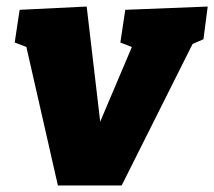

<svg xmlns="http://www.w3.org/2000/svg" viewBox="-20 -565 655 587"><path d="M157 2 58 -433 70 -418 25 -435 40 -535 245 -545 298 -94 249 -105 389 -435 394 -417 348 -435 363 -535 615 -545 602 -445 542 -419 572 -437 352 2Z"/></svg>

Font: Bitter Thin Black
Style: Italic
Weight: 900
Italic angle: -9°
Version: Version 3.020